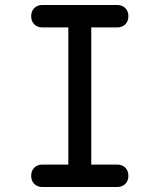

<svg xmlns="http://www.w3.org/2000/svg" viewBox="-20 -750 640 770"><path d="M346 -90H450Q470 -90 482.5 -77.5Q495 -65 495 -45Q495 -25 482.5 -12.5Q470 0 450 0H150Q130 0 117.5 -12.5Q105 -25 105 -45Q105 -65 117.5 -77.5Q130 -90 150 -90H254V-640H150Q130 -640 117.5 -652.5Q105 -665 105 -685Q105 -705 117.5 -717.5Q130 -730 150 -730H450Q470 -730 482.5 -717.5Q495 -705 495 -685Q495 -665 482.5 -652.5Q470 -640 450 -640H346Z"/></svg>

Font: Maple Mono Normal
Style: Regular
Weight: 400
Monospace: yes
Designer: subframe7536
Version: Version 7.000